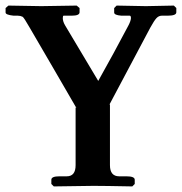

<svg xmlns="http://www.w3.org/2000/svg" viewBox="-39 -667 652 688"><path d="M231.9 -75.2V-282.2L234.9 -279.8Q207 -327.6 151.1 -424.3Q95.2 -521 66.9 -568.8Q46.9 -604 42 -606.9Q34.2 -610.8 24.9 -610.8H9.8Q-19 -613.8 -19 -622.1V-638.2L-8.8 -647Q96.2 -645 108.9 -645L235.8 -647L246.1 -638.2V-623Q246.1 -610.8 217.8 -610.8H189Q186 -610.8 186 -602.1Q186 -589.8 194.8 -575.2Q282.7 -428.2 313 -377Q368.7 -476.1 420.9 -575.2Q429.7 -591.8 430.2 -602.1Q430.2 -610.8 425.8 -610.8H396Q370.1 -612.8 370.1 -622.1V-638.2L378.9 -647Q470.7 -645 483.9 -645Q483.9 -645 584 -647L592.8 -638.2V-623Q592.8 -610.8 562 -610.8H541Q529.8 -610.8 521.5 -601.8Q513.2 -592.8 500 -568.8L353 -292L355 -293V-75.2Q355 -35.2 388.2 -35.2H414.1Q443.8 -35.2 443.8 -22.9V-7.8L435.1 1Q334 -1 295.9 -1L153.8 1L145 -7.8V-22.9Q145 -35.2 173.8 -35.2H200.2Q231.9 -35.2 231.9 -75.2Z"/></svg>

Font: Linux Libertine
Style: Semibold
Weight: 600
Designer: Philipp H. Poll
Foundry: Philipp H. Poll
Version: Version 5.1.2 ; ttfautohint (v0.9)